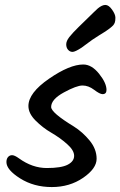

<svg xmlns="http://www.w3.org/2000/svg" viewBox="-20 -772 487 777"><path d="M317 -511Q351 -511 381 -473.5Q411 -436 411 -408Q411 -391 395 -391Q384 -391 361 -408.5Q338 -426 314 -426Q290 -426 238.5 -398Q187 -370 187 -339Q187 -316 279 -260Q314 -238 342.5 -203.5Q371 -169 371 -129.5Q371 -90 316.5 -52.5Q262 -15 189.5 -15Q117 -15 61.5 -50Q6 -85 6 -116Q6 -129 12.5 -136.5Q19 -144 29 -144Q39 -144 57 -131Q111 -92 169.5 -92Q228 -92 254 -105.5Q280 -119 280 -141.5Q280 -164 251 -189.5Q222 -215 187.5 -235Q153 -255 124 -284Q95 -313 95 -343Q95 -396 178.5 -453.5Q262 -511 317 -511ZM376 -738Q393 -752 406.5 -752Q420 -752 433.5 -733Q447 -714 447 -700.5Q447 -687 444.5 -680.5Q442 -674 438 -669.5Q434 -665 424.5 -657.5Q415 -650 407 -645Q399 -640 382 -629.5Q365 -619 353.5 -611Q342 -603 329 -593Q316 -583 310 -579Q284 -562 273.5 -562Q263 -562 255.5 -570.5Q248 -579 248 -592.5Q248 -606 260.5 -622Q273 -638 297.5 -662Q322 -686 336.5 -700Q351 -714 359 -722Q367 -730 376 -738Z"/></svg>

Font: Kalam
Style: Regular
Weight: 400
Designer: Lipi Raval (Devanagari and Latin), Jonny Pinhorn (Latin)
Foundry: Indian Type Foundry
Version: Version 2.001;PS 1.0;hotconv 1.0.79;makeotf.lib2.5.61930; tt